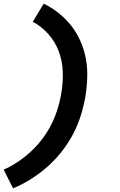

<svg xmlns="http://www.w3.org/2000/svg" viewBox="-31 -861 651 1042"><path d="M40 161 -11 60Q51 32 106 -12Q161 -56 202 -111.5Q243 -167 267.5 -230Q292 -293 302 -357Q312 -416 309.5 -474Q307 -532 287.5 -583.5Q268 -635 231.5 -676Q195 -717 147 -743L206 -841Q250 -820 288 -789.5Q326 -759 355.5 -721.5Q385 -684 405 -639Q425 -594 434.5 -545Q444 -496 442.5 -444Q441 -392 433 -340Q424 -288 408 -236Q392 -184 366.5 -135Q341 -86 306 -41Q271 4 229 41.5Q187 79 139 109.5Q91 140 40 161Z"/></svg>

Font: Iosevka SS04 XBd Ex
Style: Italic
Weight: 800
Width: 7
Italic angle: -9°
Monospace: yes
Designer: Belleve Invis
Foundry: Belleve Invis
Version: Version 19.0.0; ttfautohint (v1.8.4)